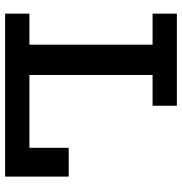

<svg xmlns="http://www.w3.org/2000/svg" viewBox="0 -726 726 767"><g transform="rotate(90 363.5 -343.0)"><path d="M35 0V-97H571V-254H686V0ZM159 -54V-625H280V-54ZM35 -589V-686H403V-589Z"/></g></svg>

Font: BioRhyme SemiBold
Style: Regular
Weight: 600
Designer: Aoife Mooney
Foundry: Aoife Mooney Type
Version: Version 1.600;gftools[0.9.33]